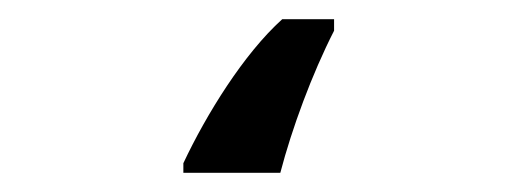

<svg xmlns="http://www.w3.org/2000/svg" viewBox="-20 40 540 200"><path d="M171 210V220H272C284 174 305 117 328 72V60H274C234 96 195 159 171 210Z"/></svg>

Font: Noto Sans Mono ExtraCondensed ExtraBold
Style: Regular
Weight: 800
Width: 2
Designer: Monotype Design Team
Foundry: Monotype Imaging Inc.
Version: Version 2.014